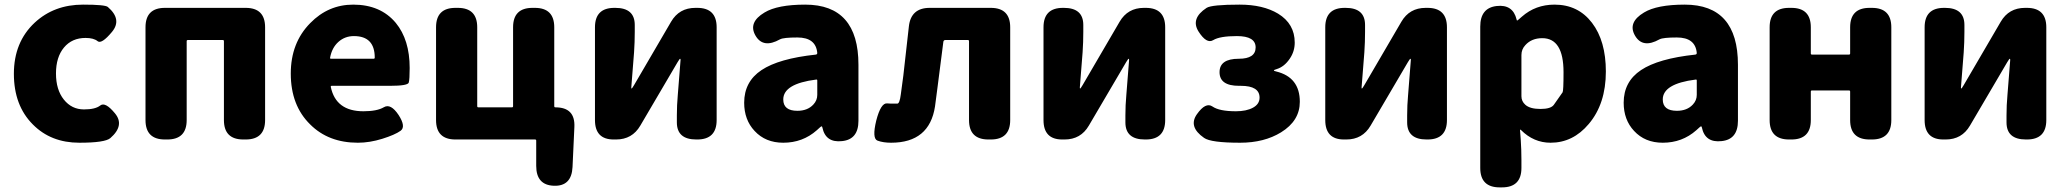

<svg xmlns="http://www.w3.org/2000/svg" viewBox="-20 -603 8938 830"><path d="M323 14Q200 14 122 -65Q40 -147 40 -284Q40 -421 130 -505Q214 -583 339 -583Q434 -583 446 -573Q509 -519 464 -465Q419 -411 402 -425Q385 -439 350 -439Q291 -439 256.5 -397.5Q222 -356 222 -285.5Q222 -215 256 -172.5Q290 -130 343 -130Q392 -130 413.5 -147Q435 -164 477 -113Q520 -61 457 -6Q434 14 323 14Z M693 0Q609 0 609 -84V-485Q609 -569 693 -569H1042Q1126 -569 1126 -485V-84Q1126 0 1042 0H1032Q948 0 948 -84V-425Q948 -430 943 -430H792Q787 -430 787 -425V-84Q787 0 703 0Z M1527 14Q1400 14 1321 -65Q1237 -147 1237 -285Q1237 -418 1321 -503Q1399 -583 1507 -583Q1625 -583 1691 -504Q1751 -431 1751 -309Q1751 -260 1747 -246Q1743 -232 1666 -232H1414Q1409 -232 1410 -227Q1432 -122 1551 -122Q1610 -122 1639.5 -139.5Q1669 -157 1703 -106Q1736 -55 1711.5 -37.5Q1687 -20 1632.5 -3Q1578 14 1527 14ZM1407 -354Q1406 -349 1411 -349H1595Q1600 -349 1600 -354Q1600 -447 1510 -447Q1471 -447 1443 -422Q1415 -397 1407 -354Z M2374 200Q2298 197 2298 114V5Q2298 0 2293 0H1949Q1865 0 1865 -84V-485Q1865 -569 1949 -569H1959Q2043 -569 2043 -485V-144Q2043 -139 2048 -139H2193Q2198 -139 2198 -144V-485Q2198 -569 2282 -569H2292Q2376 -569 2376 -485V-144Q2376 -139 2381 -139Q2467 -139 2463 -54L2455 119Q2451 203 2374 200Z M2633 0Q2552 0 2552 -84V-485Q2552 -569 2636 -569H2640Q2724 -569 2724 -495V-465Q2724 -421 2721 -377L2709 -225Q2709 -220 2710.5 -220Q2712 -220 2721 -235L2881 -509Q2916 -569 2986 -569H2994Q3078 -569 3078 -485V-84Q3078 0 2994 0H2990Q2906 0 2906 -74V-104Q2906 -148 2910 -192L2922 -344Q2922 -349 2920 -349Q2918 -349 2909 -334L2748 -60Q2713 0 2643 0Z M3366 14Q3289 14 3242 -37Q3197 -85 3197 -159Q3197 -250 3272 -300Q3347 -350 3507 -367Q3513 -368 3513 -374Q3507 -441 3427 -441Q3367 -441 3352 -433Q3279 -392 3246 -449Q3213 -506 3285 -549Q3341 -583 3461 -583Q3691 -583 3691 -323V-81Q3691 0 3620 7Q3549 15 3535 -52Q3534 -57 3531.5 -57Q3529 -57 3511 -40Q3450 14 3366 14ZM3427 -124Q3471 -124 3496 -151Q3513 -169 3513 -193V-255Q3513 -260 3508 -259Q3366 -241 3366 -173Q3366 -124 3427 -124Z M3832 14Q3798 14 3773.5 5Q3749 -4 3768 -82Q3788 -159 3815 -156Q3820 -155 3859 -155Q3869 -155 3874 -194Q3880 -235 3885 -276L3909 -489Q3918 -569 3999 -569H4263Q4347 -569 4347 -485V-84Q4347 0 4263 0H4253Q4169 0 4169 -84V-425Q4169 -430 4164 -430H4067Q4059 -430 4058 -422L4033 -227Q4028 -185 4022 -143Q3998 14 3832 14Z M4572 0Q4491 0 4491 -84V-485Q4491 -569 4575 -569H4579Q4663 -569 4663 -495V-465Q4663 -421 4660 -377L4648 -225Q4648 -220 4649.5 -220Q4651 -220 4660 -235L4820 -509Q4855 -569 4925 -569H4933Q5017 -569 5017 -485V-84Q5017 0 4933 0H4929Q4845 0 4845 -74V-104Q4845 -148 4849 -192L4861 -344Q4861 -349 4859 -349Q4857 -349 4848 -334L4687 -60Q4652 0 4582 0Z M5341 14Q5214 14 5185 -7Q5116 -55 5154 -109Q5192 -163 5221.5 -142.5Q5251 -122 5323 -122Q5368 -122 5396.5 -137.5Q5425 -153 5425 -181Q5425 -232 5344 -232H5336Q5252 -232 5252 -291Q5252 -349 5335 -349Q5408 -349 5408 -398Q5408 -447 5327 -447Q5253 -447 5224.5 -429.5Q5196 -412 5161 -467Q5126 -523 5196 -569Q5218 -583 5339 -583Q5440 -583 5505 -544Q5577 -500 5577 -419Q5577 -381 5556 -350Q5532 -314 5498 -304Q5487 -301 5487 -298.5Q5487 -296 5497 -294Q5599 -269 5599 -163Q5599 -81 5518 -31Q5445 14 5341 14Z M5790 0Q5709 0 5709 -84V-485Q5709 -569 5793 -569H5797Q5881 -569 5881 -495V-465Q5881 -421 5878 -377L5866 -225Q5866 -220 5867.5 -220Q5869 -220 5878 -235L6038 -509Q6073 -569 6143 -569H6151Q6235 -569 6235 -485V-84Q6235 0 6151 0H6147Q6063 0 6063 -74V-104Q6063 -148 6067 -192L6079 -344Q6079 -349 6077 -349Q6075 -349 6066 -334L5905 -60Q5870 0 5800 0Z M6463 207Q6379 207 6379 123V-488Q6379 -569 6450 -577Q6520 -585 6536 -519Q6537 -514 6538.5 -514Q6540 -514 6559 -531Q6618 -583 6700 -583Q6802 -583 6862 -504.5Q6922 -426 6922 -294Q6922 -154 6848 -67Q6780 14 6683 14Q6610 14 6555 -41Q6551 -45 6551 -40L6554 0Q6557 44 6557 88V123Q6557 207 6473 207ZM6735 -204Q6739 -210 6739 -291Q6739 -438 6647 -438Q6601 -438 6574 -408Q6557 -390 6557 -365V-187Q6557 -165 6574 -150Q6594 -132 6639.5 -132Q6685 -132 6697.5 -150.5Q6710 -169 6735 -204Z M7168 14Q7091 14 7044 -37Q6999 -85 6999 -159Q6999 -250 7074 -300Q7149 -350 7309 -367Q7315 -368 7315 -374Q7309 -441 7229 -441Q7169 -441 7154 -433Q7081 -392 7048 -449Q7015 -506 7087 -549Q7143 -583 7263 -583Q7493 -583 7493 -323V-81Q7493 0 7422 7Q7351 15 7337 -52Q7336 -57 7333.5 -57Q7331 -57 7313 -40Q7252 14 7168 14ZM7229 -124Q7273 -124 7298 -151Q7315 -169 7315 -193V-255Q7315 -260 7310 -259Q7168 -241 7168 -173Q7168 -124 7229 -124Z M7714 0Q7630 0 7630 -84V-485Q7630 -569 7714 -569H7724Q7808 -569 7808 -485V-372Q7808 -367 7813 -367H7973Q7978 -367 7978 -372V-485Q7978 -569 8062 -569H8072Q8156 -569 8156 -485V-84Q8156 0 8072 0H8062Q7978 0 7978 -84V-207Q7978 -212 7973 -212H7813Q7808 -212 7808 -207V-84Q7808 0 7724 0Z M8381 0Q8300 0 8300 -84V-485Q8300 -569 8384 -569H8388Q8472 -569 8472 -495V-465Q8472 -421 8469 -377L8457 -225Q8457 -220 8458.5 -220Q8460 -220 8469 -235L8629 -509Q8664 -569 8734 -569H8742Q8826 -569 8826 -485V-84Q8826 0 8742 0H8738Q8654 0 8654 -74V-104Q8654 -148 8658 -192L8670 -344Q8670 -349 8668 -349Q8666 -349 8657 -334L8496 -60Q8461 0 8391 0Z"/></svg>

Font: Resource Han Rounded TW Heavy
Style: Regular
Weight: 900
Designer: Cyano Hao (round all glyphs); Ryoko NISHIZUKA 西塚涼子 (kana, bopomofo & ideographs); Paul D. Hunt (Latin, Greek & Cyrillic)
Foundry: Cyano Hao
Version: 0.990